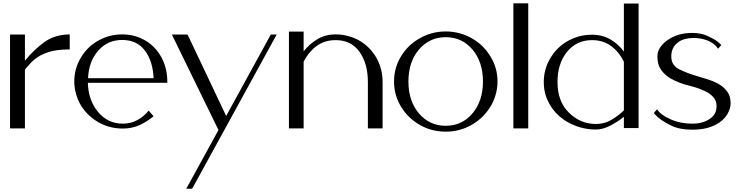

<svg xmlns="http://www.w3.org/2000/svg" viewBox="-20 -767 4429 1147"><path d="M128.9 -404.3Q128.9 -456.1 128.9 -560.5Q99.6 -560.5 40 -560.5Q40 -373 40 0Q69.3 0 128.9 0Q128.9 -117.2 128.9 -351.6Q142.6 -368.2 157.2 -383.8Q170.9 -399.4 187.5 -413.1Q219.7 -439.5 267.6 -455.1Q315.4 -471.7 396.5 -471.7Q396.5 -502 396.5 -561.5Q307.6 -560.5 245.1 -515.6Q181.6 -469.7 128.9 -404.3Z M979.5 -280.3Q979.5 -355.5 947.3 -418.9Q914.1 -482.4 857.4 -519.5Q826.2 -539.1 789.1 -550.8Q752 -561.5 710 -561.5Q668 -561.5 629.9 -550.8Q591.8 -539.1 558.6 -519.5Q497.1 -482.4 460.9 -418.9Q423.8 -355.5 423.8 -280.3Q423.8 -239.3 435.5 -202.1Q446.3 -164.1 466.8 -131.8Q505.9 -72.3 570.3 -35.2Q635.7 1 713.9 1Q767.6 1 813.5 -19.5Q859.4 -41 897.5 -72.3Q887.7 -83 868.2 -106.4Q839.8 -71.3 800.8 -49.8Q761.7 -28.3 713.9 -28.3Q624 -28.3 566.4 -97.7Q507.8 -167 504.9 -272.5Q641.6 -272.5 915 -272.5Q936.5 -272.5 979.5 -272.5Q979.5 -272.5 979.5 -275.4Q979.5 -278.3 979.5 -280.3ZM710 -528.3Q797.9 -528.3 845.7 -464.8Q893.6 -400.4 897.5 -299.8Q767.6 -299.8 505.9 -299.8Q510.7 -401.4 567.4 -464.8Q623 -528.3 710 -528.3Z M1598.6 -560.5Q1598.6 -560.5 1597.7 -560.5Q1508.8 -398.4 1331.1 -74.2Q1253.9 -236.3 1100.6 -560.5Q1069.3 -560.5 1006.8 -560.5Q1099.6 -370.1 1285.2 9.8Q1220.7 126 1092.8 360.4Q1104.5 360.4 1127.9 360.4Q1295.9 52.7 1632.8 -560.5Q1621.1 -560.5 1598.6 -560.5Z M2265.6 -276.4Q2265.6 -352.5 2231.4 -417Q2196.3 -480.5 2136.7 -518.6Q2104.5 -539.1 2066.4 -549.8Q2028.3 -561.5 1985.4 -561.5Q1922.9 -561.5 1875 -532.2Q1827.1 -503.9 1793.9 -460Q1793.9 -499 1793.9 -578.1Q1764.6 -578.1 1706.1 -578.1Q1706.1 -385.7 1706.1 0Q1735.4 0 1793.9 0Q1793.9 -132.8 1793.9 -398.4Q1822.3 -455.1 1870.1 -491.2Q1918 -527.3 1985.4 -527.3Q2078.1 -527.3 2127.9 -457Q2177.7 -386.7 2177.7 -276.4Q2177.7 -275.4 2177.7 -239.3Q2177.7 -203.1 2177.7 -157.2Q2177.7 -101.6 2177.7 -50.8Q2177.7 0 2177.7 0Q2207 0 2265.6 0Q2265.6 0 2265.6 -35.2Q2265.6 -70.3 2265.6 -116.2Q2265.6 -172.9 2265.6 -223.6Q2265.6 -275.4 2265.6 -276.4Z M2642.6 -579.1Q2597.7 -579.1 2556.6 -567.4Q2515.6 -555.7 2480.5 -534.2Q2414.1 -495.1 2374 -427.7Q2334 -360.4 2334 -280.3Q2334 -236.3 2345.7 -196.3Q2358.4 -156.2 2379.9 -123Q2420.9 -58.6 2490.2 -19.5Q2559.6 19.5 2642.6 19.5Q2725.6 19.5 2794.9 -19.5Q2864.3 -58.6 2905.3 -123Q2927.7 -156.2 2939.5 -196.3Q2952.1 -236.3 2952.1 -280.3Q2952.1 -360.4 2911.1 -427.7Q2871.1 -495.1 2805.7 -534.2Q2770.5 -555.7 2728.5 -567.4Q2687.5 -579.1 2642.6 -579.1ZM2642.6 -15.6Q2545.9 -15.6 2482.4 -89.8Q2419.9 -164.1 2419.9 -280.3Q2419.9 -396.5 2482.4 -470.7Q2545.9 -544.9 2642.6 -544.9Q2740.2 -544.9 2802.7 -470.7Q2865.2 -396.5 2865.2 -280.3Q2865.2 -164.1 2802.7 -89.8Q2740.2 -15.6 2642.6 -15.6Z M3046.9 0Q3077.1 0 3135.7 0Q3135.7 -249 3135.7 -747.1Q3106.4 -747.1 3046.9 -747.1Q3046.9 -498 3046.9 0Z M3707 -746.1Q3707 -692.4 3707 -585.9Q3707 -575.2 3707 -552.7Q3707 -521.5 3707 -459Q3674.8 -502.9 3627 -531.2Q3579.1 -559.6 3516.6 -559.6Q3474.6 -559.6 3435.5 -548.8Q3397.5 -537.1 3364.3 -517.6Q3302.7 -480.5 3265.6 -416Q3228.5 -352.5 3228.5 -276.4Q3228.5 -232.4 3241.2 -193.4Q3254.9 -154.3 3277.3 -122.1Q3320.3 -61.5 3390.6 -27.3Q3460.9 6.8 3540 6.8Q3581.1 6.8 3626 -16.6Q3670.9 -40 3707 -69.3Q3707 -46.9 3707 -2Q3736.3 -2 3794.9 -2Q3794.9 -250 3794.9 -746.1Q3765.6 -746.1 3707 -746.1ZM3540 -26.4Q3447.3 -26.4 3378.9 -93.8Q3310.5 -160.2 3310.5 -277.3Q3310.5 -386.7 3367.2 -457Q3424.8 -527.3 3516.6 -527.3Q3584 -527.3 3631.8 -491.2Q3679.7 -455.1 3707 -398.4Q3707 -301.8 3707 -107.4Q3674.8 -76.2 3633.8 -51.8Q3592.8 -26.4 3540 -26.4Z M4289.1 -498Q4289.1 -498 4283.2 -503.9Q4277.3 -509.8 4266.6 -518.6Q4246.1 -534.2 4208 -551.8Q4168.9 -570.3 4114.3 -570.3Q4029.3 -570.3 3967.8 -527.3Q3907.2 -484.4 3907.2 -429.7Q3907.2 -380.9 3928.7 -350.6Q3950.2 -320.3 3983.4 -299.8Q4034.2 -270.5 4098.6 -254.9Q4163.1 -239.3 4208 -213.9Q4231.4 -200.2 4246.1 -180.7Q4260.7 -161.1 4260.7 -132.8Q4260.7 -93.8 4237.3 -71.3Q4214.8 -48.8 4182.6 -38.1Q4166 -33.2 4148.4 -30.3Q4129.9 -28.3 4114.3 -28.3Q4043.9 -28.3 3985.4 -54.7Q3925.8 -81.1 3905.3 -114.3Q3898.4 -106.4 3885.7 -91.8Q3885.7 -91.8 3892.6 -84Q3900.4 -75.2 3914.1 -63.5Q3940.4 -41 3990.2 -16.6Q4040 7.8 4114.3 7.8Q4159.2 7.8 4194.3 0Q4228.5 -7.8 4254.9 -21.5Q4302.7 -46.9 4324.2 -83Q4344.7 -119.1 4344.7 -149.4Q4344.7 -194.3 4323.2 -221.7Q4301.8 -250 4268.6 -267.6Q4240.2 -283.2 4208 -293Q4175.8 -302.7 4143.6 -312.5Q4083 -330.1 4037.1 -353.5Q3990.2 -377 3990.2 -429.7Q3990.2 -457 4000 -477.5Q4009.8 -497.1 4026.4 -510.7Q4043.9 -525.4 4066.4 -532.2Q4089.8 -539.1 4114.3 -540Q4161.1 -542 4206.1 -525.4Q4250 -507.8 4269.5 -475.6Q4276.4 -483.4 4289.1 -498Z"/></svg>

Font: Suave
Style: Regular
Weight: 400
Designer: Manu Ambady
Version: Version 1.0